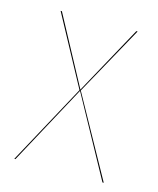

<svg xmlns="http://www.w3.org/2000/svg" viewBox="-85 -579 529 641"><g transform="rotate(15 179.0 -258.5)"><path d="M179.7 -277.8 333.5 0H329.1L177.7 -275.9L28.3 0H24.4L175.3 -277.8L45.9 -517.1H50.3L177.7 -280.3L307.6 -517.1H312Z"/></g></svg>

Font: Fira Sans Compressed Four
Style: Regular
Weight: 100
Width: 1
Designer: Carrois Corporate & Edenspiekermann AG
Foundry: Carrois Corporate GbR & Edenspiekermann AG
Version: Version 4.203;PS 004.203;hotconv 1.0.88;makeotf.lib2.5.64775